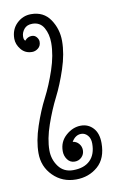

<svg xmlns="http://www.w3.org/2000/svg" viewBox="-88 -812 533 872"><g transform="rotate(-10 179.0 -376.5)"><path d="M191 11Q128 11 85.5 -31.5Q43 -74 43 -136Q43 -192 65.5 -259Q88 -326 115 -378Q142 -430 164.5 -496.5Q187 -563 187 -620Q187 -660 170 -690Q153 -720 117 -720Q92 -720 79 -704Q66 -688 66 -669Q66 -654 73 -650Q86 -666 105 -666Q119 -666 127.5 -655.5Q136 -645 136 -634Q136 -615 123 -604.5Q110 -594 95 -594Q63 -594 44 -617.5Q25 -641 25 -667Q25 -710 53 -737Q81 -764 119 -764Q177 -764 207 -719.5Q237 -675 237 -620Q237 -561 214.5 -493Q192 -425 165.5 -373Q139 -321 116.5 -256.5Q94 -192 94 -140Q94 -98 118 -65.5Q142 -33 185 -33Q236 -33 263.5 -60Q291 -87 291 -137Q291 -161 278.5 -175Q266 -189 249 -189Q222 -189 205 -160Q222 -158 233 -145Q244 -132 244 -115Q244 -96 231 -83Q218 -70 199 -70Q178 -70 165.5 -87Q153 -104 153 -126Q153 -170 185 -198Q217 -226 254 -226Q288 -226 310.5 -201.5Q333 -177 333 -132Q333 -61 291.5 -25Q250 11 191 11Z"/></g></svg>

Font: Bonbon
Style: Regular
Weight: 400
Designer: Ksenia Erulevich
Foundry: Cyreal (www.cyreal.org)
Version: Version 1.000